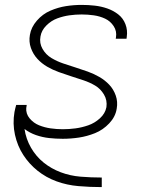

<svg xmlns="http://www.w3.org/2000/svg" viewBox="-20 -558 616 783"><path d="M394 205H395V166H394Q351 166 308.5 162.5Q266 159 227.5 144.5Q189 130 158 105Q127 80 106.5 44.5Q86 9 80 -32Q101 -16 127 -7Q153 2 180.5 5Q208 8 236 8Q269 8 302 3Q335 -2 367.5 -15Q400 -28 425.5 -55Q451 -82 456 -115Q461 -143 452 -168.5Q443 -194 425.5 -212.5Q408 -231 385.5 -244Q363 -257 338 -266Q313 -275 287.5 -283Q262 -291 237 -299.5Q212 -308 189.5 -321.5Q167 -335 153.5 -358.5Q140 -382 145 -409Q149 -434 169 -454Q189 -474 213.5 -483Q238 -492 263 -495.5Q288 -499 313 -499Q338 -499 362.5 -495.5Q387 -492 408.5 -482Q430 -472 443.5 -451.5Q457 -431 453 -406Q453 -403 452 -400H496Q496 -404 497 -408Q501 -435 491.5 -459.5Q482 -484 462 -499.5Q442 -515 417.5 -523.5Q393 -532 366.5 -535Q340 -538 313 -538Q281 -538 249 -533Q217 -528 185.5 -514.5Q154 -501 130.5 -474Q107 -447 102 -416Q97 -388 106 -362.5Q115 -337 132.5 -318Q150 -299 172.5 -286Q195 -273 220 -264Q245 -255 270 -247Q295 -239 320.5 -230.5Q346 -222 368 -209Q390 -196 404 -172.5Q418 -149 414 -121Q409 -95 387.5 -75.5Q366 -56 340 -47Q314 -38 288 -34.5Q262 -31 236 -31Q211 -31 186.5 -34.5Q162 -38 139.5 -47Q117 -56 101 -75Q85 -94 87 -119Q88 -120 88 -122Q88 -123 88 -124Q88 -127 89 -130H46Q42 -116 39 -101Q31 -54 41 -8.5Q51 37 75 74Q99 111 133.5 138.5Q168 166 210.5 181.5Q253 197 300 201Q347 205 394 205Z"/></svg>

Font: Iosevka Sparkle Extralight
Style: Italic
Weight: 200
Italic angle: -9°
Designer: Belleve Invis
Foundry: Belleve Invis
Version: Version 4.5.0; ttfautohint (v1.8.3)